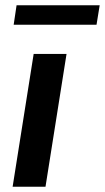

<svg xmlns="http://www.w3.org/2000/svg" viewBox="-20 -710 399 730"><path d="M28 0 108 -505H233L153 0ZM32 -616 43 -690H359L347 -616Z"/></svg>

Font: Mulish ExtraLight
Style: Bold Italic
Weight: 700
Italic angle: -9°
Version: Version 3.603